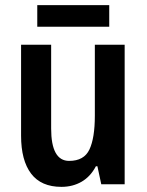

<svg xmlns="http://www.w3.org/2000/svg" viewBox="-20 -717 570 747"><path d="M465 -543V0H374L359 -70H353Q332 -30 297.5 -10Q263 10 219 10Q140 10 101 -41.5Q62 -93 62 -189V-543H179V-217Q179 -91 249 -91Q307 -91 328 -135.5Q349 -180 349 -267V-543ZM405 -697V-613H125V-697Z"/></svg>

Font: Noto Sans Khmer UI Condensed SemiBold
Style: Regular
Weight: 600
Width: 3
Designer: Danh Hong and the Monotype Design Team
Foundry: Monotype Imaging Inc.
Version: Version 2.002; ttfautohint (v1.8.4.7-5d5b)